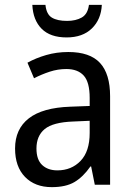

<svg xmlns="http://www.w3.org/2000/svg" viewBox="-20 -760 548 790"><path d="M261 -546Q350 -546 391.5 -501Q433 -456 433 -364V0H370L355 -75H352Q322 -32 286.5 -11Q251 10 193 10Q124 10 83 -32Q42 -74 42 -149Q42 -229 98.5 -273Q155 -317 269 -321L349 -324V-357Q349 -422 324.5 -449Q300 -476 253 -476Q218 -476 184.5 -465Q151 -454 120 -438L93 -502Q127 -521 170 -533.5Q213 -546 261 -546ZM281 -260Q198 -257 164 -229Q130 -201 130 -149Q130 -103 153.5 -81Q177 -59 216 -59Q274 -59 311.5 -98Q349 -137 349 -213V-263ZM399 -740Q396 -680 358 -643Q320 -606 254 -606Q187 -606 151.5 -641.5Q116 -677 113 -740H167Q171 -701 193.5 -687.5Q216 -674 256 -674Q292 -674 316.5 -688Q341 -702 346 -740Z"/></svg>

Font: Noto Sans Telugu SemiCondensed
Style: Regular
Weight: 400
Width: 4
Designer: Jelle Bosma - Monotype Design Team
Foundry: Monotype Imaging Inc.
Version: Version 2.005; ttfautohint (v1.8.4.7-5d5b)